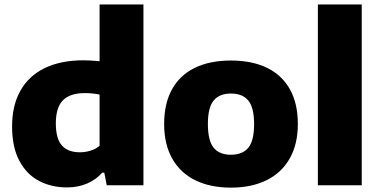

<svg xmlns="http://www.w3.org/2000/svg" viewBox="-20 -828 1695 858"><path d="M34 -262.5Q34 -356.5 71.2 -422.8Q108.5 -489 180 -523.8Q251.5 -558.5 353 -558.5Q383 -558.5 425 -554.5V-808H621V0H457L446 -56.5H437Q409.5 -25.5 369.5 -8Q329.5 9.5 279.5 9.5Q210 9.5 154.5 -19.5Q99 -48.5 66.5 -109.5Q34 -170.5 34 -262.5ZM425 -176.5V-405.5Q391.5 -412 359.5 -412Q293 -412 261.2 -379.8Q229.5 -347.5 229.5 -277Q229.5 -207.5 257 -177.5Q284.5 -147.5 336.5 -147.5Q361.5 -147.5 384.8 -154.8Q408 -162 425 -176.5Z M713.5 -273.5Q713.5 -365 748.5 -428.5Q783.5 -492 850.5 -524.8Q917.5 -557.5 1012 -557.5Q1106.5 -557.5 1173.5 -524.8Q1240.5 -492 1275.8 -428.5Q1311 -365 1311 -274Q1311 -183.5 1274.5 -119.5Q1238 -55.5 1170.8 -22.5Q1103.5 10.5 1012 10.5Q920.5 10.5 853.2 -22.2Q786 -55 749.8 -119Q713.5 -183 713.5 -273.5ZM1115.5 -273Q1115.5 -347 1089.8 -378.5Q1064 -410 1012 -410Q960.5 -410 934.8 -378.8Q909 -347.5 909 -274Q909 -200 934.5 -168.2Q960 -136.5 1012 -136.5Q1064 -136.5 1089.8 -168Q1115.5 -199.5 1115.5 -273Z M1400.5 0V-808H1596.5V0Z"/></svg>

Font: Encode Sans Semi Expanded ExBd
Style: Regular
Weight: 800
Width: 6
Designer: Multiple Designers
Foundry: Impallari Type
Version: Version 2.000